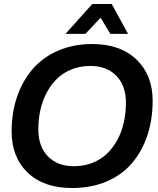

<svg xmlns="http://www.w3.org/2000/svg" viewBox="-20 -946 801 976"><path d="M346.2 9.8Q202.6 9.8 120.8 -68.4Q39.1 -146.5 39.1 -277.8Q39.1 -373.5 67.1 -455.1Q95.2 -536.6 147 -595.9Q198.7 -655.3 276.1 -688.7Q353.5 -722.2 448.2 -722.2Q591.3 -722.2 673.6 -643.6Q755.9 -564.9 755.9 -434.1Q755.9 -337.9 728.8 -256.8Q701.7 -175.8 650.6 -116.2Q599.6 -56.6 521.5 -23.4Q443.4 9.8 346.2 9.8ZM356 -101.1Q406.2 -101.1 449.2 -117.9Q492.2 -134.8 523.4 -164.6Q554.7 -194.3 576.7 -235.1Q598.6 -275.9 609.4 -323.7Q620.1 -371.6 620.1 -423.8Q620.1 -510.7 571.3 -560.8Q522.5 -610.8 439 -610.8Q388.7 -610.8 345.7 -594Q302.7 -577.1 271.5 -547.4Q240.2 -517.6 218.3 -476.8Q196.3 -436 185.5 -388.2Q174.8 -340.3 174.8 -288.1Q174.8 -201.2 223.6 -151.1Q272.5 -101.1 356 -101.1ZM630.9 -773.9H541L491.2 -856L414.1 -773.9H313L449.2 -925.8H547.9Z"/></svg>

Font: Creato Display
Style: Bold Italic
Weight: 700
Italic angle: -10°
Version: Version 1.000